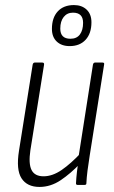

<svg xmlns="http://www.w3.org/2000/svg" viewBox="-20 -730 449 758"><path d="M136 8Q87 8 65 -26Q43 -60 55 -135L109 -475Q111 -483 117 -483H147Q155 -483 154 -475L100 -137Q92 -84 104.5 -59Q117 -34 152 -34Q187 -34 223.5 -59Q260 -84 302 -129L297 -85Q259 -45 219.5 -18.5Q180 8 136 8ZM286 0Q280 0 280 -6Q281 -28 284 -53.5Q287 -79 290 -99V-110L347 -475Q349 -483 355 -483H385Q393 -483 391 -475L334 -115Q329 -84 325.5 -56.5Q322 -29 321 -6Q321 0 314 0ZM255 -548Q223 -548 204 -566Q185 -584 185 -616Q185 -660 208 -685Q231 -710 272 -710Q303 -710 322 -692Q341 -674 341 -642Q341 -598 318 -573Q295 -548 255 -548ZM258 -577Q283 -577 295.5 -594Q308 -611 308 -640Q308 -680 268 -680Q245 -680 231.5 -663Q218 -646 218 -617Q218 -577 258 -577Z"/></svg>

Font: Sofia Sans Condensed Light
Style: Italic
Weight: 300
Italic angle: -9°
Version: Version 4.100